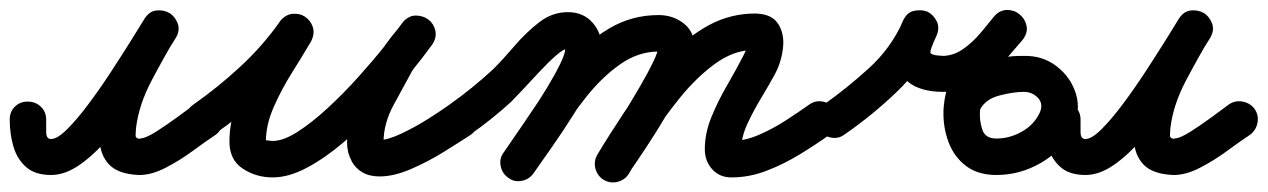

<svg xmlns="http://www.w3.org/2000/svg" viewBox="-57 -323 2608 395"><path d="M-37 -77Q-37 -93 -26.5 -103.5Q-16 -114 0 -114Q16 -114 27 -103.5Q38 -93 38 -77Q38 -66 38 -51.5Q38 -37 48 -37Q61 -37 81.5 -57.5Q102 -78 125.5 -109.5Q149 -141 171.5 -175.5Q194 -210 212.5 -239.5Q231 -269 240 -284Q250 -300 265 -301.5Q280 -303 292 -296Q303 -289 308.5 -275Q314 -261 304 -245Q280 -205 254.5 -156.5Q229 -108 223 -61Q222 -50 222 -44Q222 -38 232 -37Q232 -37 231 -37Q230 -38 230 -38Q242 -38 264 -52Q286 -66 308.5 -82.5Q331 -99 343 -108Q343 -108 343 -108Q343 -108 343 -108Q356 -117 371.5 -114Q387 -111 396 -99Q405 -86 402 -70.5Q399 -55 387 -46Q366 -32 339.5 -12.5Q313 7 284 22Q255 37 230 37Q230 37 229 37Q228 37 228 37Q186 35 167.5 15.5Q149 -4 148 -35Q147 -66 157 -102Q167 -138 183 -173.5Q199 -209 214.5 -238Q230 -267 240 -283Q249 -299 264 -301Q279 -303 291 -295Q303 -288 308.5 -274Q314 -260 304 -244Q289 -220 267.5 -185Q246 -150 220 -111Q194 -72 165.5 -38.5Q137 -5 107 16Q77 37 48 37Q15 37 -3.5 20.5Q-22 4 -29.5 -22Q-37 -48 -37 -77Q-37 -77 -37 -77Q-37 -77 -37 -77Z M331 -56Q322 -69 325 -84Q328 -99 341 -108Q391 -143 437.5 -186Q484 -229 519 -279Q530 -293 544.5 -294.5Q559 -296 570 -289Q582 -281 586.5 -267.5Q591 -254 583 -238Q566 -209 544 -174Q522 -139 506 -102.5Q490 -66 490 -32Q490 -32 489 -34Q488 -35 494.5 -34Q501 -33 504 -33Q526 -33 555.5 -52Q585 -71 617.5 -101Q650 -131 680.5 -165Q711 -199 734.5 -228.5Q758 -258 770 -275Q781 -290 796 -290Q811 -290 822 -281Q834 -273 838 -258.5Q842 -244 830 -230Q820 -217 809.5 -204.5Q799 -192 792 -178Q792 -178 792 -179Q792 -179 792 -179Q774 -146 753 -107.5Q732 -69 732 -30Q732 -27 732 -27Q732 -27 732 -28Q732 -28 732 -28Q735 -22 731.5 -24Q728 -26 724.5 -30.5Q721 -35 724 -35Q741 -35 769.5 -48.5Q798 -62 825.5 -79.5Q853 -97 868 -108Q881 -117 896.5 -114Q912 -111 921 -99Q930 -86 927 -70.5Q924 -55 912 -46Q889 -31 856 -10.5Q823 10 788 25Q753 40 724 40Q703 40 688.5 31.5Q674 23 666 8Q666 8 666 8Q666 7 666 7Q657 -9 657 -30Q657 -80 680 -126Q703 -172 726 -215Q726 -215 726 -215Q726 -216 726 -216Q736 -232 748 -247Q760 -262 772 -276Q783 -291 798 -291Q813 -291 824 -283Q835 -275 838.5 -260.5Q842 -246 832 -231Q814 -206 785.5 -171Q757 -136 722 -99Q687 -62 649.5 -30Q612 2 574.5 22Q537 42 504 42Q470 42 442.5 24Q415 6 415 -32Q415 -74 432 -116.5Q449 -159 473 -199Q497 -239 517 -276Q526 -291 541 -292Q556 -293 568 -285Q580 -278 585.5 -264Q591 -250 581 -235Q541 -180 490 -132.5Q439 -85 383 -46Q370 -37 355 -40Q340 -43 331 -56Z M858 -56Q849 -68 852 -83.5Q855 -99 868 -108Q916 -142 958 -181Q978 -201 1001.5 -228.5Q1025 -256 1052 -277Q1079 -298 1111 -298Q1143 -298 1162 -276.5Q1181 -255 1181 -224Q1181 -200 1165 -164.5Q1149 -129 1125.5 -91.5Q1102 -54 1078.5 -20.5Q1055 13 1041 33Q1041 33 1041 33Q1041 33 1041 33Q1032 46 1016.5 49Q1001 52 989 43Q976 34 973 18.5Q970 3 979 -9Q987 -21 1002 -42.5Q1017 -64 1035 -90.5Q1053 -117 1069 -143.5Q1085 -170 1095.5 -191.5Q1106 -213 1106 -224Q1106 -225 1105 -226.5Q1104 -228 1109 -224Q1110 -223 1111 -223Q1103 -223 1086.5 -208.5Q1070 -194 1051.5 -174Q1033 -154 1017 -137Q1001 -120 995 -114Q956 -78 910 -46Q898 -37 882.5 -40Q867 -43 858 -56ZM1041 33Q1032 46 1016.5 49Q1001 52 989 43Q976 34 973 18.5Q970 3 979 -9Q1008 -50 1040 -98.5Q1072 -147 1110.5 -191.5Q1149 -236 1195.5 -264Q1242 -292 1298 -292Q1328 -292 1350 -274.5Q1372 -257 1372 -225Q1372 -202 1356.5 -167Q1341 -132 1318 -93Q1295 -54 1272.5 -20Q1250 14 1236 34Q1236 34 1236 34Q1236 34 1236 34Q1228 47 1213 50.5Q1198 54 1185 45Q1172 37 1168.5 22Q1165 7 1174 -6Q1181 -17 1195.5 -40Q1210 -63 1227.5 -91.5Q1245 -120 1261 -147.5Q1277 -175 1287 -196Q1297 -217 1297 -225Q1297 -224 1298 -223Q1298 -222 1299 -220Q1303 -214 1301 -215.5Q1299 -217 1298 -217Q1256 -217 1218.5 -190.5Q1181 -164 1149 -123.5Q1117 -83 1090 -40.5Q1063 2 1041 33Q1041 33 1041 33Q1041 33 1041 33ZM1237 34Q1229 47 1214 51Q1199 55 1185 47Q1172 39 1168 24Q1164 9 1172 -5Q1196 -45 1228.5 -94Q1261 -143 1301 -188.5Q1341 -234 1388 -263.5Q1435 -293 1488 -295Q1527 -297 1542 -276.5Q1557 -256 1554 -226Q1551 -196 1537 -170Q1525 -148 1509 -121.5Q1493 -95 1480.5 -68Q1468 -41 1468 -16Q1468 -19 1465 -23Q1458 -32 1449 -32Q1448 -32 1448 -33Q1475 -33 1504 -45.5Q1533 -58 1560 -75.5Q1587 -93 1608 -108Q1608 -108 1608 -108Q1608 -108 1608 -108Q1621 -117 1636 -114Q1651 -111 1660 -98Q1669 -85 1666 -70Q1663 -55 1650 -46Q1622 -26 1588.5 -5.5Q1555 15 1519.5 28.5Q1484 42 1448 42Q1423 42 1408 25Q1393 8 1393 -16Q1393 -49 1406.5 -82Q1420 -115 1438 -146Q1456 -177 1471 -206Q1477 -217 1480 -226Q1481 -228 1480.5 -231.5Q1480 -235 1482 -233Q1484 -230 1488 -225Q1492 -220 1490 -220Q1451 -219 1413 -191Q1375 -163 1341.5 -121.5Q1308 -80 1281 -38Q1254 4 1237 34Q1237 34 1237 34Q1237 34 1237 34Z M1680 -46Q1668 -37 1652.5 -40Q1637 -43 1628 -56Q1619 -68 1622 -83.5Q1625 -99 1638 -108Q1686 -142 1731 -183Q1776 -224 1801 -280Q1808 -297 1822.5 -300.5Q1837 -304 1850 -298Q1863 -292 1870 -278.5Q1877 -265 1869 -248Q1857 -222 1857 -215.5Q1857 -209 1884 -208Q1884 -208 1884 -208Q1884 -208 1884 -208Q1884 -208 1884 -208Q1906 -209 1925 -222.5Q1944 -236 1960 -255Q1976 -274 1989 -289Q2001 -303 2016 -302.5Q2031 -302 2041 -293Q2052 -284 2055 -269.5Q2058 -255 2046 -240Q2028 -219 2008 -196Q1988 -173 1974 -147.5Q1960 -122 1959 -92Q1959 -92 1959 -92Q1959 -93 1959 -93Q1959 -93 1959 -93Q1958 -74 1964 -56Q1970 -38 1993 -38Q2020 -38 2045 -52Q2070 -66 2082 -91Q2090 -109 2078.5 -121.5Q2067 -134 2049 -134Q2049 -134 2049 -134Q2049 -134 2049 -134Q2049 -134 2049 -134Q2049 -134 2049 -134Q2028 -134 1999 -126.5Q1970 -119 1959 -97Q1959 -97 1959 -97Q1959 -97 1959 -97Q1952 -83 1937.5 -77.5Q1923 -72 1909 -79Q1895 -86 1889.5 -100.5Q1884 -115 1891 -129Q1912 -173 1958 -191Q2004 -209 2049 -208Q2049 -208 2049 -208Q2049 -208 2049 -208Q2049 -208 2049 -208Q2049 -208 2049 -208Q2088 -209 2117 -186.5Q2146 -164 2156.5 -130Q2167 -96 2150 -59Q2129 -14 2085.5 11.5Q2042 37 1993 37Q1955 37 1930.5 18.5Q1906 0 1894.5 -30.5Q1883 -61 1884 -95Q1884 -95 1884 -95Q1884 -95 1884 -96Q1884 -96 1884 -96Q1886 -135 1902 -168Q1918 -201 1941 -230.5Q1964 -260 1988 -289Q2000 -303 2015 -302Q2030 -301 2041 -292Q2052 -283 2054.5 -268.5Q2057 -254 2045 -240Q2023 -215 2000 -190.5Q1977 -166 1949 -150Q1921 -134 1884 -134Q1884 -134 1884 -134Q1884 -134 1884 -134Q1884 -134 1884 -134Q1837 -134 1812 -154Q1787 -174 1784.5 -207.5Q1782 -241 1801 -281Q1809 -297 1823.5 -300.5Q1838 -304 1851 -299Q1863 -293 1870 -279.5Q1877 -266 1869 -249Q1840 -184 1789 -135Q1738 -86 1680 -46Q1680 -46 1680 -46Q1680 -46 1680 -46Z M2091 -77Q2091 -93 2101.5 -103.5Q2112 -114 2128 -114Q2144 -114 2155 -103.5Q2166 -93 2166 -77Q2166 -66 2166 -51.5Q2166 -37 2176 -37Q2189 -37 2209.5 -57.5Q2230 -78 2253.5 -109.5Q2277 -141 2299.5 -175.5Q2322 -210 2340.5 -239.5Q2359 -269 2368 -284Q2378 -300 2393 -301.5Q2408 -303 2420 -296Q2431 -289 2436.5 -275Q2442 -261 2432 -245Q2408 -205 2382.5 -156.5Q2357 -108 2351 -61Q2350 -50 2350 -44Q2350 -38 2360 -37Q2360 -37 2359 -37Q2358 -38 2358 -38Q2370 -38 2392 -52Q2414 -66 2436.5 -82.5Q2459 -99 2471 -108Q2471 -108 2471 -108Q2471 -108 2471 -108Q2484 -117 2499.5 -114Q2515 -111 2524 -99Q2533 -86 2530 -70.5Q2527 -55 2515 -46Q2494 -32 2467.5 -12.5Q2441 7 2412 22Q2383 37 2358 37Q2358 37 2357 37Q2356 37 2356 37Q2314 35 2295.5 15.5Q2277 -4 2276 -35Q2275 -66 2285 -102Q2295 -138 2311 -173.5Q2327 -209 2342.5 -238Q2358 -267 2368 -283Q2377 -299 2392 -301Q2407 -303 2419 -295Q2431 -288 2436.5 -274Q2442 -260 2432 -244Q2417 -220 2395.5 -185Q2374 -150 2348 -111Q2322 -72 2293.5 -38.5Q2265 -5 2235 16Q2205 37 2176 37Q2143 37 2124.5 20.5Q2106 4 2098.5 -22Q2091 -48 2091 -77Q2091 -77 2091 -77Q2091 -77 2091 -77Z"/></svg>

Font: FRB American Cursive Guidelines Arrows Extrabold
Style: Bold Italic
Weight: 800
Italic angle: -25°
Version: Version 2.0;Modular Font Editor K font №1